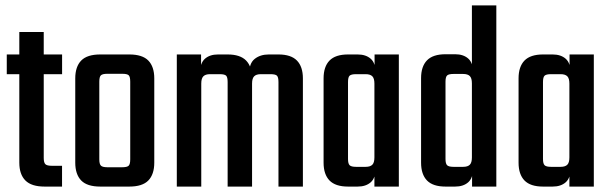

<svg xmlns="http://www.w3.org/2000/svg" viewBox="-20 -689 2257 709"><path d="M141.5 -570.9V-105.9Q141.5 -88.6 147.5 -82.7Q153.5 -76.8 171.3 -76.8H209.1V0H144.6Q96.2 0 73.8 -22.5Q51.3 -45.1 51.3 -88.5V-570.9ZM209.3 -487.9V-415.1H5V-487.9Z M460.9 -159.9V-387.4Q460.9 -405.5 455.3 -411Q449.7 -416.5 431.1 -416.5H401.1V-487.9H457.4Q505.8 -487.9 527.7 -465.4Q549.7 -442.8 549.7 -399.5V-159.9ZM460.9 -100.5V-202.1H549.7V-88.5Q549.7 -45.1 527.7 -22.5Q505.8 0 457.4 0H395.6V-71.4H431.1Q449.7 -71.4 455.3 -77.3Q460.9 -83.2 460.9 -100.5ZM346.7 -387.4V-159.1H257.9V-399.5Q257.9 -442.8 279.9 -465.4Q301.8 -487.9 350.2 -487.9H406.5V-416.5H376.5Q358.7 -416.5 352.7 -411Q346.7 -405.5 346.7 -387.4ZM346.7 -208.5V-100.5Q346.7 -83.2 352.7 -77.3Q358.7 -71.4 376.5 -71.4H404.1V0H350.2Q301.8 0 279.9 -22.5Q257.9 -45.1 257.9 -88.5V-208.5Z M910.8 0H820.6V-386Q820.6 -404.1 815 -409.6Q809.4 -415.1 790.9 -415.1H755.7Q738.7 -415.1 731 -407.3Q723.2 -399.5 723.2 -380.3V-347.8H718.7V-420.4Q718.7 -456.1 736.7 -472Q754.7 -487.9 785.1 -487.9H820.5Q867 -487.9 888.9 -465.4Q910.8 -442.8 910.8 -399.5ZM723.2 0H632.9V-487.9H722.5V-426.9L723.2 -421.4ZM1098.5 0H1008.3V-386Q1008.3 -404.1 1002.6 -409.6Q997 -415.1 978.5 -415.1H943.3Q926.4 -415.1 918.6 -407.3Q910.8 -399.5 910.8 -380.3V-347.8H902.4L900.8 -419Q899.9 -454.7 920.3 -471.3Q940.8 -487.9 972.7 -487.9H1008.1Q1054.6 -487.9 1076.5 -465.4Q1098.5 -442.8 1098.5 -399.5Z M1265.1 -227.4H1174.9V-399.5Q1174.9 -442.8 1196.8 -465.4Q1218.7 -487.9 1265.2 -487.9H1300.6Q1331 -487.9 1349 -472Q1367 -456.1 1367 -420.4V-352.5H1362.6V-380.3Q1362.6 -399.5 1354.9 -407.3Q1347.2 -415.1 1330 -415.1H1294.9Q1277.1 -415.1 1271.1 -409.6Q1265.1 -404.1 1265.1 -386ZM1452.8 0H1362.6V-418.2L1363.2 -424.5V-487.9H1452.8ZM1174.9 -260.6H1265.1V-102Q1265.1 -84.7 1271.1 -78.8Q1277.1 -72.9 1294.9 -72.9H1330Q1347.2 -72.9 1354.9 -80.7Q1362.6 -88.4 1362.6 -107.6V-133.8H1367V-67.5Q1367 -31.8 1349 -15.9Q1331 0 1300.6 0H1265.2Q1218.7 0 1196.8 -22.5Q1174.9 -45.1 1174.9 -88.5Z M1625.1 -228.2H1534.9V-400.3Q1534.9 -443.6 1556.8 -466.2Q1578.7 -488.7 1625.2 -488.7H1660.6Q1691 -488.7 1709 -472.8Q1727 -456.9 1727 -421.2V-348.6H1722.6V-381.1Q1722.6 -400.3 1714.9 -408.1Q1707.2 -415.9 1690 -415.9H1654.9Q1637.1 -415.9 1631.1 -410.4Q1625.1 -404.9 1625.1 -386.8ZM1722.6 -669H1812.8V0H1723.2V-61.8L1722.6 -67.4ZM1534.9 -261.4H1625.1V-102Q1625.1 -84.7 1631.1 -78.8Q1637.1 -72.9 1654.9 -72.9H1690Q1707.2 -72.9 1714.9 -80.7Q1722.6 -88.4 1722.6 -107.6V-131.4L1727 -130.7V-67.5Q1727 -31.8 1709 -15.9Q1691 0 1660.6 0H1625.2Q1578.7 0 1556.8 -22.5Q1534.9 -45.1 1534.9 -88.5Z M1985.1 -227.4H1894.9V-399.5Q1894.9 -442.8 1916.8 -465.4Q1938.7 -487.9 1985.2 -487.9H2020.6Q2051 -487.9 2069 -472Q2087 -456.1 2087 -420.4V-352.5H2082.6V-380.3Q2082.6 -399.5 2074.9 -407.3Q2067.2 -415.1 2050 -415.1H2014.9Q1997.1 -415.1 1991.1 -409.6Q1985.1 -404.1 1985.1 -386ZM2172.8 0H2082.6V-418.2L2083.2 -424.5V-487.9H2172.8ZM1894.9 -260.6H1985.1V-102Q1985.1 -84.7 1991.1 -78.8Q1997.1 -72.9 2014.9 -72.9H2050Q2067.2 -72.9 2074.9 -80.7Q2082.6 -88.4 2082.6 -107.6V-133.8H2087V-67.5Q2087 -31.8 2069 -15.9Q2051 0 2020.6 0H1985.2Q1938.7 0 1916.8 -22.5Q1894.9 -45.1 1894.9 -88.5Z"/></svg>

Font: Teko Variable Light
Style: Regular
Weight: 300
Designer: Manushi Parikh, Jonny Pinhorn
Foundry: Indian Type Foundry
Version: Version 3.000